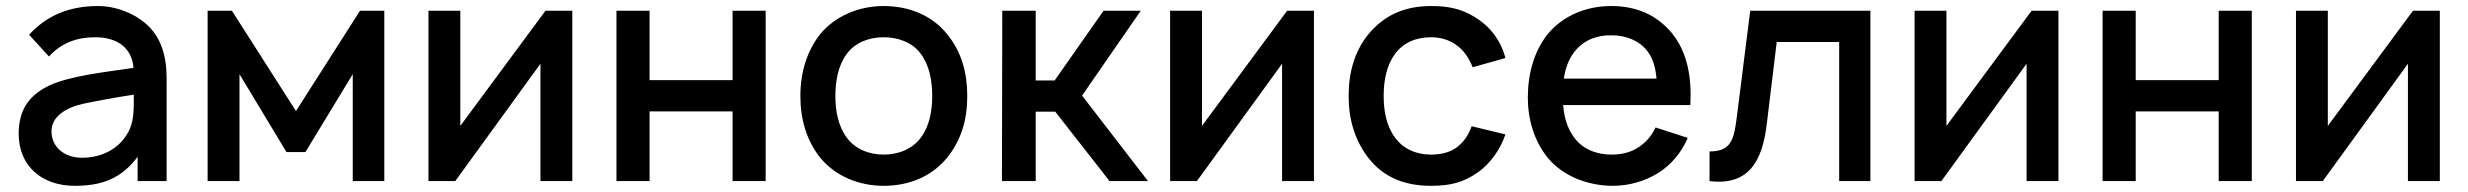

<svg xmlns="http://www.w3.org/2000/svg" viewBox="-20 -598 8149 634"><path d="M530.2 0V-340.6C530.2 -409.4 513.5 -476 460.4 -520.8C421.9 -554.2 362.5 -578.1 304.2 -578.1C208.3 -578.1 134.4 -546.9 76 -483.3L141.7 -411.5C184.4 -458.3 236.5 -475 294.8 -475C367.7 -475 415.6 -439.6 420.8 -374C325 -359.4 210.4 -347.9 140.6 -314.6C69.8 -280.2 41.7 -228.1 41.7 -156.2C41.7 -51 116.7 15.6 227.1 15.6C317.7 15.6 381.2 -9.4 434.4 -80.2V0ZM401 -157.3C371.9 -107.3 317.7 -77.1 250 -77.1C192.7 -77.1 150 -112.5 150 -164.6C150 -213.5 197.9 -242.7 254.2 -255.2C297.9 -264.6 359.4 -276 421.9 -285.4C421.9 -235.4 422.9 -193.8 401 -157.3Z M1168.8 -562.5 957.3 -231.3 745.8 -562.5H665.6V0H770.8V-353.1L926 -95.8H988.5L1144.8 -353.1V0H1249V-562.5Z M1869.8 -562.5H1781.2L1500 -182.3V-562.5H1394.8V0H1483.3L1764.6 -387.5V0H1869.8Z M2399 -562.5V-333.3H2125V-562.5H2015.6V0H2125V-230.2H2399V0H2508.3V-562.5Z M2897.9 15.6C2981.2 15.6 3056.2 -14.6 3107.3 -77.1C3155.2 -136.5 3174 -204.2 3174 -281.2C3174 -355.2 3156.2 -426 3107.3 -485.4C3057.3 -547.9 2980.2 -578.1 2897.9 -578.1C2816.7 -578.1 2738.5 -545.8 2688.5 -485.4C2643.8 -429.2 2622.9 -357.3 2622.9 -281.2C2622.9 -206.3 2641.7 -136.5 2688.5 -77.1C2739.6 -15.6 2816.7 15.6 2897.9 15.6ZM3058.3 -281.2C3058.3 -231.3 3049 -181.2 3020.8 -143.8C2993.8 -106.3 2946.9 -87.5 2897.9 -87.5C2849 -87.5 2803.1 -106.3 2776 -143.8C2747.9 -181.2 2738.5 -231.3 2738.5 -281.2C2738.5 -331.2 2747.9 -382.3 2776 -419.8C2803.1 -457.3 2849 -475 2897.9 -475C2946.9 -475 2993.8 -457.3 3020.8 -419.8C3049 -382.3 3058.3 -331.2 3058.3 -281.2Z M3400 -229.2H3464.6L3643.8 0H3770.8L3553.1 -282.3L3746.9 -562.5H3624L3462.5 -332.3H3400V-562.5H3289.6L3288.5 0H3400Z M4318.8 -562.5H4230.2L3949 -182.3V-562.5H3843.8V0H3932.3L4213.5 -387.5V0H4318.8Z M4951 -406.3C4935.4 -466.7 4897.9 -512.5 4850 -541.7C4805.2 -568.8 4763.5 -578.1 4706.2 -578.1C4617.7 -578.1 4551 -547.9 4499 -485.4C4452.1 -428.1 4433.3 -357.3 4433.3 -281.2C4433.3 -206.3 4452.1 -136.5 4499 -76C4547.9 -13.5 4616.7 15.6 4705.2 15.6C4769.8 15.6 4813.5 4.2 4860.4 -29.2C4902.1 -58.3 4934.4 -105.2 4951 -154.2L4839.6 -181.2C4829.2 -153.1 4815.6 -131.2 4791.7 -112.5C4767.7 -93.8 4735.4 -87.5 4705.2 -87.5C4656.2 -87.5 4613.5 -106.3 4586.5 -143.8C4558.3 -181.2 4549 -231.3 4549 -281.2C4549 -331.2 4558.3 -382.3 4586.5 -419.8C4613.5 -457.3 4656.2 -475 4705.2 -475C4735.4 -475 4765.6 -466.7 4789.6 -449C4814.6 -431.3 4832.3 -403.1 4842.7 -376Z M5141.7 -251H5561.5C5566.7 -342.7 5552.1 -426 5500 -489.6C5449 -550 5382.3 -578.1 5300 -578.1C5218.8 -578.1 5141.7 -546.9 5090.6 -485.4C5045.8 -429.2 5025 -354.2 5025 -276C5025 -205.2 5044.8 -134.4 5090.6 -77.1C5140.6 -16.7 5222.9 15.6 5306.3 15.6C5357.3 15.6 5410.4 1 5454.2 -26C5496.9 -52.1 5532.3 -93.8 5553.1 -142.7L5446.9 -177.1C5435.4 -153.1 5419.8 -132.3 5394.8 -114.6C5368.8 -95.8 5337.5 -87.5 5300 -87.5C5251 -87.5 5205.2 -106.3 5178.1 -143.8C5155.2 -174 5144.8 -211.5 5141.7 -251ZM5300 -481.3C5346.9 -482.3 5392.7 -464.6 5419.8 -429.2C5439.6 -403.1 5446.9 -372.9 5450 -338.5H5143.8C5149 -370.8 5158.3 -400 5178.1 -426C5209.4 -466.7 5255.2 -482.3 5300 -481.3Z M5759.4 -562.5 5715.6 -215.6C5706.2 -140.6 5699 -97.9 5625 -97.9V0C5753.1 15.6 5800 -63.5 5814.6 -192.7L5846.9 -459.4H6053.1V0H6156.2V-562.5Z M6777.1 -562.5H6688.5L6407.3 -182.3V-562.5H6302.1V0H6390.6L6671.9 -387.5V0H6777.1Z M7306.3 -562.5V-333.3H7032.3V-562.5H6922.9V0H7032.3V-230.2H7306.3V0H7415.6V-562.5Z M8036.5 -562.5H7947.9L7666.7 -182.3V-562.5H7561.5V0H7650L7931.2 -387.5V0H8036.5Z"/></svg>

Font: Manrope Semibold
Style: Regular
Weight: 600
Width: 4
Designer: Michael Sharanda
Foundry: Michael Sharanda
Version: Version 2.000;PS 002.000;hotconv 1.0.88;makeotf.lib2.5.64775